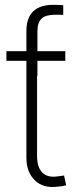

<svg xmlns="http://www.w3.org/2000/svg" viewBox="-20 -749 306 774"><path d="M86.4 -542.5H129.4V-120.1Q129.4 -74.7 150.9 -53.2Q172.4 -31.7 212.9 -38.1Q218.8 -38.6 225.1 -39.6Q231.4 -40.5 238.3 -41.5L246.6 -2Q239.3 0 230.2 1.5Q221.2 2.9 212.4 3.4Q154.8 11.2 120.6 -22Q86.4 -55.2 86.4 -112.8ZM243.2 -542.5V-503.9H5.9V-542.5ZM86.4 -443.8V-623.5Q86.4 -677.2 114 -703.4Q141.6 -729.5 194.3 -729.5Q204.6 -729.5 215.6 -729.2Q226.6 -729 234.9 -728V-689Q226.1 -689.5 216.8 -689.5Q207.5 -689.5 201.2 -689.5Q164.6 -689.5 147.7 -674.1Q130.9 -658.7 130.9 -623.5V-443.8Z"/></svg>

Font: Inter 16pt ExtraLight
Style: Regular
Weight: 250
Version: Version 4.001;git-66647c0bb